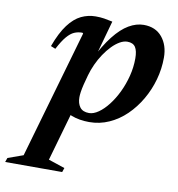

<svg xmlns="http://www.w3.org/2000/svg" viewBox="-168 -524 786 846"><g transform="rotate(10 224.5 -101.5)"><path d="M192.5 -147Q187.5 -126.5 185.5 -112.2Q183.5 -98 183.5 -88Q183.5 -61 196.2 -44Q209 -27 237 -27Q257 -27 279.2 -42.5Q301.5 -58 322.2 -84.8Q343 -111.5 359.8 -146.2Q376.5 -181 386.5 -220.2Q396.5 -259.5 396.5 -299Q396.5 -333 385.8 -349.5Q375 -366 349.5 -366Q333.5 -366 316 -356Q298.5 -346 281.5 -328.5Q264.5 -311 249.2 -288.2Q234 -265.5 222.5 -240.2Q211 -215 204 -190ZM114.5 -42 169.5 -41 99 206 172.5 230.5 166 249.5H-89L-82.5 230.5L-14 206L151 -367.5Q150.5 -368.5 149.2 -369.5Q148 -370.5 145.5 -370.5Q127.5 -370.5 111.2 -363.5Q95 -356.5 78.5 -337.2Q62 -318 42 -280L21 -288.5Q44 -351 70.8 -386.5Q97.5 -422 128.2 -436.8Q159 -451.5 193 -451.5Q214 -451.5 231 -448.8Q248 -446 268.5 -441.5L216.5 -254.5L208 -260.5Q241.5 -328 274.8 -370.2Q308 -412.5 341.5 -432Q375 -451.5 408 -451.5Q461 -451.5 490.5 -415.8Q520 -380 520 -324.5Q520 -274.5 506.5 -226Q493 -177.5 468 -134.5Q443 -91.5 409 -58.5Q375 -25.5 333.2 -6.8Q291.5 12 244.5 12Q200 12 165 -1.5Q130 -15 114.5 -42Z"/></g></svg>

Font: Newsreader 24pt SemiBold
Style: Italic
Weight: 600
Italic angle: -17°
Designer: Hugues Gentile
Foundry: Production Type
Version: Version 1.003